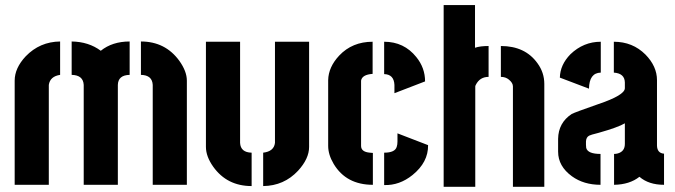

<svg xmlns="http://www.w3.org/2000/svg" viewBox="-20 -719 2628 747"><path d="M37.1 0V-405.3Q37.1 -454.1 80.1 -500Q134.8 -556.6 213.9 -557.6V-427.7Q174.8 -421.9 169.9 -388.7V0ZM258.8 -427.7V-557.6Q325.2 -556.6 372.1 -521.5Q417 -557.6 484.4 -557.6V-427.7Q439.5 -426.8 438.5 -388.7V0H305.7V-388.7Q303.7 -426.8 258.8 -427.7ZM528.3 -427.7V-557.6Q623 -557.6 677.7 -482.4Q707 -441.4 707 -405.3V0H574.2V-388.7Q572.3 -426.8 528.3 -427.7Z M781.2 -147.5V-556.6H914.1V-163.1Q916 -126 959 -125V4.9Q863.3 4.9 809.6 -70.3Q781.2 -110.4 781.2 -147.5ZM1003.9 4.9V-125Q1045.9 -129.9 1049.8 -163.1V-556.6H1182.6V-147.5Q1182.6 -101.6 1139.6 -54.7Q1085 3.9 1003.9 4.9Z M1256.8 -151.4V-407.2Q1257.8 -458 1299.8 -502.9Q1350.6 -556.6 1429.7 -556.6V-431.6Q1388.7 -428.7 1384.8 -405.3V-151.4Q1384.8 -127.9 1418.9 -125Q1424.8 -124 1430.7 -124V0Q1327.1 0 1278.3 -81.1Q1256.8 -117.2 1256.8 -151.4ZM1474.6 -430.7V-556.6Q1551.8 -556.6 1599.6 -497.1Q1633.8 -455.1 1633.8 -402.3L1514.6 -356.4V-388.7Q1512.7 -429.7 1474.6 -430.7ZM1474.6 1V-125Q1516.6 -125 1523.4 -147.5Q1526.4 -156.2 1526.4 -168V-200.2L1645.5 -154.3Q1646.5 -87.9 1585 -38.1Q1534.2 2.9 1474.6 1Z M1706.1 7.8V-699.2H1828.1V-533.2Q1847.7 -540 1880.9 -540V-419.9Q1846.7 -419.9 1831.1 -388.7Q1829.1 -384.8 1829.1 -382.8V7.8ZM1928.7 -419.9V-540Q2023.4 -540 2071.3 -472.7Q2097.7 -436.5 2097.7 -392.6V7.8H1975.6V-382.8Q1975.6 -396.5 1960 -409.2Q1947.3 -419.9 1928.7 -419.9Z M2151.4 -128.9Q2151.4 -72.3 2205.1 -33.2Q2251 0 2316.4 0V-120.1Q2266.6 -120.1 2260.7 -143.6Q2259.8 -149.4 2259.8 -155.3V-168.9Q2260.7 -185.5 2272.5 -191.4Q2277.3 -194.3 2308.6 -202.1Q2384.8 -223.6 2411.1 -239.3V-159.2Q2411.1 -129.9 2383.8 -122.1Q2377 -120.1 2369.1 -120.1V0Q2429.7 -1 2467.8 -31.2Q2503.9 0 2563.5 0V-121.1Q2537.1 -123 2536.1 -152.3V-407.2Q2536.1 -460.9 2491.2 -506.8Q2441.4 -556.6 2368.2 -556.6V-436.5Q2410.2 -433.6 2411.1 -398.4V-376Q2411.1 -348.6 2306.6 -313.5Q2216.8 -282.2 2204.1 -275.4Q2152.3 -241.2 2151.4 -178.7ZM2158.2 -417 2271.5 -374Q2272.5 -435.5 2317.4 -436.5V-556.6Q2250 -556.6 2199.2 -507.8Q2159.2 -466.8 2158.2 -417Z"/></svg>

Font: Post No Bills Colombo ExtraBold
Style: Regular
Weight: 800
Designer: Kosala Senevirathne, Siva Puranthara, Lasantha Premarathna, Tharique Azeez
Foundry: Mooniak
Version: Version 1.220 ; ttfautohint (v1.6)